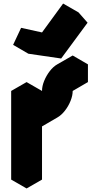

<svg xmlns="http://www.w3.org/2000/svg" viewBox="-20 -1013 516 1083"><path d="M130 -450 217 -500V-400L303 -450Q303 -477 315 -506.5Q327 -536 347 -561.5Q367 -587 390 -600L476 -650V-550L390 -500Q390 -474 378 -444Q366 -414 346 -388.5Q326 -363 303 -350L217 -300V0L130 50ZM325 -683 140 -710 185 -806 304 -780 423 -943 474 -885ZM130 -450V50L43 0V-500ZM476 -650 390 -600Q367 -587 347 -561.5Q327 -536 315 -506.5Q303 -477 303 -450L217 -500Q217 -527 229 -556.5Q241 -586 260.5 -611.5Q280 -637 303 -650L390 -700ZM303 -450 217 -400 130 -450 217 -500ZM423 -943 304 -780 217 -830 336 -993ZM217 -500 130 -450 43 -500 130 -550ZM304 -780 185 -806 99 -856 217 -830ZM185 -806 140 -710 54 -760 99 -856Z"/></svg>

Font: Nabla
Style: Regular
Weight: 400
Designer: Arthur Reinders Folmer
Foundry: Typearture
Version: Version 1.002